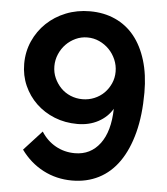

<svg xmlns="http://www.w3.org/2000/svg" viewBox="-52 -762 711 818"><g transform="rotate(5 303.5 -352.5)"><path d="M40 -468Q40 -520 60 -565Q80 -610 115 -643.5Q150 -677 197.5 -696Q245 -715 300 -715Q360 -715 408.5 -693Q457 -671 490.5 -629.5Q524 -588 542.5 -527.5Q561 -467 561 -390Q561 -293 541.5 -218.5Q522 -144 486.5 -93Q451 -42 400 -16Q349 10 286 10Q219 10 162.5 -19.5Q106 -49 67 -103L144 -187Q168 -149 205.5 -128Q243 -107 288 -107Q355 -107 395 -160Q435 -213 437 -310Q416 -274 377 -253Q338 -232 288 -232Q235 -232 190 -250Q145 -268 111.5 -300Q78 -332 59 -375Q40 -418 40 -468ZM299 -603Q272 -603 248.5 -592Q225 -581 207.5 -563Q190 -545 179.5 -520.5Q169 -496 169 -469Q169 -442 179.5 -418.5Q190 -395 207.5 -377Q225 -359 249 -349Q273 -339 300 -339Q327 -339 351 -349Q375 -359 392.5 -376.5Q410 -394 420.5 -417.5Q431 -441 431 -468Q431 -495 420.5 -519.5Q410 -544 392 -562.5Q374 -581 350 -592Q326 -603 299 -603Z"/></g></svg>

Font: PTCRaleway
Style: Bold
Weight: 700
Designer: Matt McInerney, Pablo Impallari, Rodrigo Fuenzalida
Foundry: Matt McInerney, Pablo Impallari, Rodrigo Fuenzalida
Version: Version 3.000g; ttfautohint (v1.5) -l 8 -r 28 -G 28 -x 14 -D